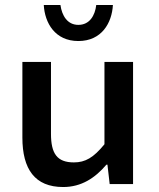

<svg xmlns="http://www.w3.org/2000/svg" viewBox="-20 -740 639 772"><path d="M515 -491H400V-160C356 -106 323 -87 277 -87C209 -87 185 -123 185 -202V-491H70V-187C70 -60 120 12 234 12C307 12 362 -24 408 -78H412L421 0H515ZM295 -575C389 -575 430 -648 434 -720H367C362 -677 340 -640 295 -640C251 -640 229 -677 223 -720H156C160 -648 201 -575 295 -575Z"/></svg>

Font: Source Code Pro Semibold
Style: Regular
Weight: 600
Monospace: yes
Designer: Paul D. Hunt
Foundry: Adobe Systems Incorporated
Version: Version 1.017;PS 1.000;hotconv 1.0.70;makeotf.lib2.5.5900